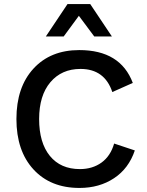

<svg xmlns="http://www.w3.org/2000/svg" viewBox="-20 -917 724 947"><path d="M532 -737H445L369 -839L294 -737H206L313 -897H425ZM645 -175Q615 -86 542.5 -38Q470 10 372 10Q229 10 145 -81.5Q61 -173 61 -330Q61 -487 145 -578.5Q229 -670 371 -670Q574 -670 635 -508L534 -463Q496 -577 377 -577Q284 -577 228.5 -511.5Q173 -446 173 -330Q173 -213 226 -148Q279 -83 374 -83Q436 -83 480.5 -115Q525 -147 543 -209Z"/></svg>

Font: Elaine Sans Medium
Style: Regular
Weight: 500
Designer: Wei Huang
Foundry: Wei Huang
Version: Version 2.001;December 24, 2019;FontCreator 12.0.0.2547 64-b